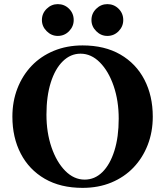

<svg xmlns="http://www.w3.org/2000/svg" viewBox="-20 -900 800 930"><path d="M380 -680Q487 -680 563 -636Q639 -592 679.5 -514Q720 -436 720 -335Q720 -261 695.5 -198Q671 -135 626.5 -88.5Q582 -42 519.5 -16Q457 10 380 10Q273 10 197 -34Q121 -78 80.5 -156Q40 -234 40 -335Q40 -409 64.5 -472Q89 -535 133.5 -581.5Q178 -628 241 -654Q304 -680 380 -680ZM390 -30Q439 -30 476 -66.5Q513 -103 534 -169.5Q555 -236 555 -325Q555 -412 530.5 -483.5Q506 -555 464 -597.5Q422 -640 370 -640Q322 -640 284.5 -603.5Q247 -567 226 -500.5Q205 -434 205 -345Q205 -258 229.5 -186.5Q254 -115 296 -72.5Q338 -30 390 -30ZM259.9 -726Q229 -726 206 -749.1Q183 -772.1 183 -802.9Q183 -835 206.1 -857.5Q229.1 -880 259.9 -880Q292 -880 314.5 -857.6Q337 -835.1 337 -802.9Q337 -772 314.6 -749Q292.1 -726 259.9 -726ZM499.9 -726Q469 -726 446 -749.1Q423 -772.1 423 -802.9Q423 -835 446.1 -857.5Q469.1 -880 499.9 -880Q532 -880 554.5 -857.6Q577 -835.1 577 -802.9Q577 -772 554.6 -749Q532.1 -726 499.9 -726Z"/></svg>

Font: Brygada 1918
Style: Regular
Weight: 400
Designer: Mateusz Machalski | Borys Kosmynka | Przemek Hoffer
Foundry: NIEPODLEGLA 2018
Version: Version 3.006